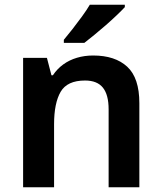

<svg xmlns="http://www.w3.org/2000/svg" viewBox="-20 -786 679 806"><path d="M371 -553Q463 -553 514 -506Q565 -459 565 -353V0H436V-327Q436 -388 412 -418Q388 -448 337 -448Q262 -448 234.5 -400.5Q207 -353 207 -264V0H77V-543H177L196 -470H202Q220 -497 245.5 -515.5Q271 -534 303 -543.5Q335 -553 371 -553ZM504 -756Q491 -742 470 -722Q449 -702 424.5 -680.5Q400 -659 376 -639.5Q352 -620 334 -606H248V-619Q264 -638 284 -663.5Q304 -689 324 -716.5Q344 -744 357 -766H504Z"/></svg>

Font: Noto Sans Syriac Eastern SemiBold
Style: Regular
Weight: 600
Designer: Patrick Giasson and the Monotype Design Team
Foundry: Monotype Imaging Inc.
Version: Version 3.001